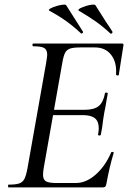

<svg xmlns="http://www.w3.org/2000/svg" viewBox="-20 -814 559 834"><path d="M17 -12Q48 -12 63 -17Q78 -22 85.5 -36Q93 -50 99 -81L181 -544Q185 -570 185 -576Q185 -598 172 -605.5Q159 -613 124 -613Q121 -613 121 -619Q121 -625 124 -625H510Q518 -625 516 -616L496 -489Q496 -486 491 -486Q489 -486 486.5 -487.5Q484 -489 484 -490Q488 -543 463 -575.5Q438 -608 392 -608H330Q299 -608 284.5 -603Q270 -598 263 -585Q256 -572 251 -543L170 -85Q167 -67 167 -55Q167 -34 179.5 -26.5Q192 -19 226 -19H309Q354 -19 395.5 -55.5Q437 -92 463 -152Q464 -155 469.5 -154Q475 -153 474 -150Q456 -92 442 -15Q440 -6 437 -3Q434 0 426 0H17Q15 0 15 -6Q15 -12 17 -12ZM406 -230Q409 -245 409 -257Q409 -287 392 -300.5Q375 -314 340 -314H178L182 -337H347Q389 -337 409 -353.5Q429 -370 436 -409Q436 -412 442 -412Q444 -412 446.5 -410.5Q449 -409 448 -407Q445 -389 442.5 -376.5Q440 -364 439 -355L433 -325L428 -294Q425 -263 418 -229Q417 -225 411 -225.5Q405 -226 406 -230ZM323 -767Q313 -773 340.5 -783.5Q368 -794 386 -794Q392 -794 394 -792L441 -718Q459 -692 468 -677L469 -675Q469 -672 465.5 -669Q462 -666 459 -669Q428 -698 397 -720Q366 -742 323 -767ZM195 -767Q188 -771 199.5 -777.5Q211 -784 229.5 -789Q248 -794 259 -794Q265 -794 267 -792Q283 -766 307 -729L340 -677L341 -675Q341 -672 337.5 -669.5Q334 -667 332 -669Q300 -699 268 -722Q236 -745 195 -767Z"/></svg>

Font: Cormorant Garamond Medium
Style: Italic
Weight: 500
Italic angle: -10°
Designer: Christian Thalmann (Catharsis Fonts)
Foundry: Catharsis Fonts
Version: Version 4.000